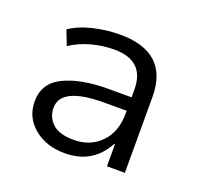

<svg xmlns="http://www.w3.org/2000/svg" viewBox="-67 -784 454 443"><g transform="rotate(20 159.5 -562.5)"><path d="M132 -412Q86 -412 56 -437Q26 -462 26 -501Q26 -546 67.5 -566Q109 -586 176 -586H233V-605Q233 -676 158 -676Q130 -676 102.5 -668.5Q75 -661 52 -646L38 -682Q62 -698 94.5 -705.5Q127 -713 159 -713Q278 -713 278 -603V-417H234V-471H232Q200 -412 132 -412ZM141 -448Q181 -448 207 -474.5Q233 -501 233 -547V-553H178Q72 -553 72 -502Q72 -479 88.5 -463.5Q105 -448 141 -448Z"/></g></svg>

Font: Winston Light
Style: Regular
Weight: 300
Designer: Original fonts by Vernon Adams / Changes by Cristiano Sobral
Foundry: Original fonts by Vernon Adams / Changes by Cristiano Sobral
Version: Version 2.503;July 17, 2020;FontCreator 13.0.0.2655 64-bit